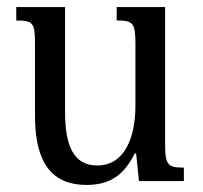

<svg xmlns="http://www.w3.org/2000/svg" viewBox="-20 -512 573 543"><path d="M224 11C291 11 330 -16 361 -78H365L373 0H500V-38C456 -38 447 -44 447 -103V-492H310V-454C356 -454 363 -448 363 -387V-214C363 -122 332 -44 255 -44C187 -44 164 -102 164 -195V-492H26V-454C73 -454 79 -448 79 -389V-183C79 -48 130 11 224 11Z"/></svg>

Font: Noto Serif Armenian SemiCondensed
Style: Regular
Weight: 400
Width: 4
Designer: Monotype Design Team
Foundry: Monotype Imaging Inc.
Version: Version 2.008